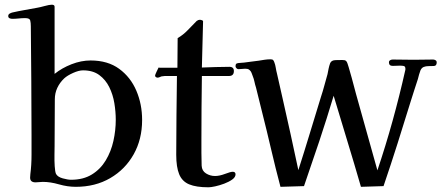

<svg xmlns="http://www.w3.org/2000/svg" viewBox="-20 -793 1876 816"><path d="M472 -284Q472 -318 466 -354.5Q460 -391 444.5 -422.5Q429 -454 402 -474Q375 -494 333 -494Q315 -494 290.5 -483Q266 -472 253 -460Q234 -442 223.5 -419.5Q213 -397 213 -371Q213 -322 212.5 -271.5Q212 -221 212 -171Q212 -160 211.5 -135Q211 -110 212.5 -86.5Q214 -63 218 -54Q225 -41 246.5 -35Q268 -29 282 -29Q334 -29 370.5 -51.5Q407 -74 429.5 -111.5Q452 -149 462 -194Q472 -239 472 -284ZM584 -283Q584 -201 548 -137Q512 -73 448.5 -36Q385 1 302 1Q267 1 230.5 -9.5Q194 -20 162 -20Q154 -20 146.5 -19Q139 -18 131 -18Q108 -18 108 -38Q108 -42 108.5 -45.5Q109 -49 109 -53Q114 -91 114 -135.5Q114 -180 114 -218Q114 -334 113 -450Q112 -566 111 -681Q111 -696 108.5 -706Q106 -716 87 -716Q73 -716 59.5 -714.5Q46 -713 32 -713Q26 -713 20.5 -715.5Q15 -718 15 -725Q15 -732 21.5 -735.5Q28 -739 33 -740Q59 -746 85.5 -750.5Q112 -755 138 -760Q150 -762 170 -767.5Q190 -773 200 -773Q212 -773 212 -764.5Q212 -756 212 -748V-479Q243 -504 284 -520Q325 -536 365 -536Q438 -536 486.5 -500.5Q535 -465 559.5 -407.5Q584 -350 584 -283Z M981 -52Q981 -40 967 -30Q953 -20 933 -12.5Q913 -5 894.5 -1Q876 3 866 3Q814 3 784 -9.5Q754 -22 741.5 -52.5Q729 -83 729 -135Q729 -218 730 -302Q731 -386 732 -470H688Q684 -470 680.5 -470Q677 -470 672 -469Q666 -469 660.5 -466Q655 -463 649 -463Q646 -463 642.5 -465.5Q639 -468 639 -471Q639 -475 645.5 -488.5Q652 -502 654 -506Q657 -505 665 -505H734L735 -631Q759 -645 778 -665Q797 -685 816 -704Q823 -709 829 -709Q833 -709 838.5 -707Q844 -705 843 -700L838 -506Q867 -507 896.5 -508Q926 -509 955 -509Q974 -509 974 -491Q974 -470 953 -470H838Q837 -402 836.5 -334Q836 -266 836 -198Q836 -171 836 -143.5Q836 -116 837 -89Q838 -67 855.5 -56Q873 -45 894 -45Q913 -45 936.5 -54Q960 -63 969 -63Q981 -63 981 -52Z M1836 -528Q1836 -513 1824 -512.5Q1812 -512 1801 -512Q1790 -512 1781 -508.5Q1772 -505 1767 -494Q1764 -486 1761 -476Q1758 -466 1756 -457Q1749 -435 1741.5 -412.5Q1734 -390 1727 -367Q1699 -276 1670 -184.5Q1641 -93 1610 -2L1514 1Q1486 -96 1456.5 -192.5Q1427 -289 1398 -386Q1369 -289 1337 -193Q1305 -97 1272 -2L1172 1Q1151 -78 1132.5 -157.5Q1114 -237 1094 -316Q1087 -342 1081 -368.5Q1075 -395 1068 -421Q1064 -433 1061.5 -445.5Q1059 -458 1054 -470Q1052 -476 1049 -483.5Q1046 -491 1041 -495Q1037 -499 1032 -500Q1027 -501 1022 -501Q1015 -501 1008 -500Q1001 -499 993 -499Q989 -499 985 -503Q981 -507 981 -511Q981 -519 983.5 -521.5Q986 -524 993 -525Q998 -526 1004.5 -526Q1011 -526 1017 -527Q1032 -529 1047.5 -531Q1063 -533 1079 -535Q1091 -537 1104 -539Q1117 -541 1130 -541Q1138 -541 1141 -537.5Q1144 -534 1146 -528Q1150 -518 1152 -505Q1154 -492 1157 -481L1181 -375Q1198 -299 1215 -223Q1232 -147 1248 -70Q1273 -148 1296.5 -225.5Q1320 -303 1344 -381Q1352 -405 1358.5 -429.5Q1365 -454 1372 -478Q1374 -489 1376.5 -501Q1379 -513 1383 -524Q1388 -537 1406 -537.5Q1424 -538 1435 -538Q1441 -538 1445.5 -537Q1450 -536 1454 -530Q1456 -527 1462 -507Q1468 -487 1475 -461.5Q1482 -436 1487 -416.5Q1492 -397 1493 -394Q1516 -313 1538.5 -231.5Q1561 -150 1584 -69Q1619 -173 1648.5 -279.5Q1678 -386 1702 -493Q1703 -495 1703 -500Q1703 -511 1696 -512.5Q1689 -514 1680 -514Q1673 -514 1665 -513.5Q1657 -513 1649 -513Q1633 -513 1633 -528Q1633 -534 1638 -537Q1643 -540 1649 -540Q1671 -540 1693.5 -539.5Q1716 -539 1738 -539Q1759 -539 1779.5 -539.5Q1800 -540 1821 -540Q1826 -540 1831 -537Q1836 -534 1836 -528Z"/></svg>

Font: Kaisei HarunoUmi Medium
Style: Regular
Weight: 500
Designer: Font-Kai, 金井和夫
Foundry: KAZUO KANAI
Version: Version 5.003